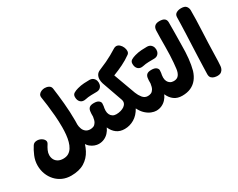

<svg xmlns="http://www.w3.org/2000/svg" viewBox="-109 -1301 2435 1961"><g transform="rotate(-30 1108.5 -320.5)"><path d="M592.2 -283.7Q593.1 -257.2 602.3 -231.6Q611.4 -206 632 -189.7Q652.6 -173.3 685.2 -173.3L703.2 -157.8V-13.6L685.2 0Q664 0 638.2 -9Q612.4 -18 589.1 -36.9Q565.7 -55.8 551.7 -87.2Q537.8 -118.6 539.2 -162.6ZM279.6 140Q224.8 140 179.3 119.9Q133.8 99.8 100.6 63.5Q67.3 27.2 49.2 -20Q31.1 -67.2 31.1 -120.7Q31.1 -177.6 53.6 -230.5Q76 -283.4 101.7 -322.1Q117.7 -346.7 153.2 -346.7Q177.9 -346.7 200.8 -334.1Q223.7 -321.6 233.4 -301.7Q243.2 -281.8 228 -259Q212 -234.9 199.6 -207.6Q187.2 -180.2 187.2 -153.8Q187.2 -123.9 199.7 -100.8Q212.1 -77.8 236.7 -64.3Q261.2 -50.9 295.9 -50.9Q332.1 -50.9 357.5 -65.9Q382.9 -81 400.1 -108.3Q417.2 -135.7 427.1 -171.7Q437 -207.8 441.2 -250.1Q445.4 -292.4 445.4 -336.8Q445.4 -406.1 439.8 -474.2Q434.1 -542.3 426.4 -602.4Q418.8 -662.6 411.6 -705.8Q408.8 -727.6 419.8 -742Q430.9 -756.4 449.8 -764.2Q468.8 -771.9 489.1 -771.9Q515 -771.9 536.6 -760.2Q558.2 -748.6 561.8 -723Q573.7 -638.4 583.5 -534.9Q593.3 -431.4 593.3 -326.3Q593.3 -234.4 579.5 -150.7Q565.7 -66.9 531.4 -1.3Q497.1 64.3 435.7 102.2Q374.2 140 279.6 140Z M685 0 667 -21.2V-159.1L685 -173.3Q705.1 -173.3 722.6 -180.6Q740.1 -187.9 753.1 -209.1Q766.1 -230.2 771.6 -271.4Q770.8 -310.2 774.9 -336Q779.1 -361.8 795.4 -374.8Q811.8 -387.9 847.3 -387.9Q886 -387.9 903.8 -373.3Q921.6 -358.8 921.6 -341.1Q921.6 -322.4 919.3 -310.5Q917.1 -298.6 914.9 -287.4Q912.7 -276.3 912.7 -259.3Q912.7 -233.6 922.4 -214.2Q932.1 -194.8 949.5 -184.1Q966.9 -173.3 990.7 -173.3L1008.7 -157.8V-13.6L990.7 0Q935.7 0 897.4 -27.9Q859.2 -55.9 837.8 -106Q823.9 -74.1 801.4 -50.2Q778.9 -26.3 749.6 -13.2Q720.2 0 685 0ZM796.4 -462.8Q757.7 -454.2 734.5 -474.9Q711.3 -495.6 711.3 -536.7Q711.3 -565.4 732.8 -578.3Q754.2 -591.2 784.2 -599.3Q823.4 -610.2 862.6 -612.7Q901.7 -615.1 926.7 -614.7Q954.3 -614.4 970.9 -600.1Q987.6 -585.8 993.3 -564.4Q999 -543.1 994.1 -521.8Q989.1 -500.4 972.5 -486.2Q955.9 -472 928.2 -472Q900.8 -472 864.2 -471Q827.7 -470 796.4 -462.8Z M991 0 973 -10V-158.3L991 -173.3Q1018.8 -173.3 1044 -180.5Q1069.2 -187.7 1087.4 -200.8Q1105.6 -214 1112.8 -232.9Q1120 -251.8 1111.8 -276L1026.8 -516.7Q1018.4 -542.3 1018.7 -568.2Q1018.9 -594.1 1031.1 -615.7Q1043.3 -637.3 1069.9 -648.4Q1127.3 -672.1 1165.2 -690.1Q1203.1 -708.1 1235.2 -726.2Q1267.2 -744.3 1305.6 -768Q1320.7 -777.3 1335.1 -777.3Q1356.4 -777.3 1374.2 -761.2Q1392 -745.1 1401.9 -721.8Q1411.9 -698.4 1410.7 -676.4Q1409.4 -654.3 1393 -642.4Q1343 -606.3 1287.2 -578.9Q1231.3 -551.4 1170 -527.9L1264.6 -269.2Q1278.7 -232.6 1302.8 -202.9Q1326.9 -173.3 1362.9 -173.3L1380.9 -157.3V-13.6L1362.9 0Q1338.1 0 1306.6 -12.3Q1275.1 -24.7 1244.8 -52.3Q1214.4 -80 1191.6 -126.1Q1156.4 -62.4 1103.6 -31.2Q1050.7 0 991 0Z M1363 0 1345 -21.2V-159.1L1363 -173.3Q1383.1 -173.3 1400.6 -180.6Q1418.1 -187.9 1431.1 -209.1Q1444.1 -230.2 1449.6 -271.4Q1448.8 -310.2 1452.9 -336Q1457.1 -361.8 1473.4 -374.8Q1489.8 -387.9 1525.3 -387.9Q1564 -387.9 1581.8 -373.3Q1599.6 -358.8 1599.6 -341.1Q1599.6 -322.4 1597.3 -310.5Q1595.1 -298.6 1592.9 -287.4Q1590.7 -276.3 1590.7 -259.3Q1590.7 -233.6 1600.4 -214.2Q1610.1 -194.8 1627.5 -184.1Q1644.9 -173.3 1668.7 -173.3L1686.7 -157.8V-13.6L1668.7 0Q1613.7 0 1575.4 -27.9Q1537.2 -55.9 1515.8 -106Q1501.9 -74.1 1479.4 -50.2Q1456.9 -26.3 1427.6 -13.2Q1398.2 0 1363 0ZM1474.4 -462.8Q1435.7 -454.2 1412.5 -474.9Q1389.3 -495.6 1389.3 -536.7Q1389.3 -565.4 1410.8 -578.3Q1432.2 -591.2 1462.2 -599.3Q1501.4 -610.2 1540.6 -612.7Q1579.7 -615.1 1604.7 -614.7Q1632.3 -614.4 1648.9 -600.1Q1665.6 -585.8 1671.3 -564.4Q1677 -543.1 1672.1 -521.8Q1667.1 -500.4 1650.5 -486.2Q1633.9 -472 1606.2 -472Q1578.8 -472 1542.2 -471Q1505.7 -470 1474.4 -462.8Z M1669 0 1651 -12.6V-159.1L1669 -173.3Q1708.8 -173.3 1728.6 -199.7Q1748.4 -226 1753.2 -269.9Q1757.2 -300.8 1760.3 -338.3Q1763.3 -375.9 1765.5 -421.9Q1767.7 -468 1767.7 -523.2Q1767.9 -575.1 1768.3 -625.9Q1768.7 -676.8 1770.4 -712.3Q1774 -778 1844.7 -778Q1885.9 -778 1904.6 -762.8Q1923.2 -747.6 1923.2 -718.4Q1923.2 -662.2 1922.7 -606Q1922.2 -549.8 1921.3 -507.3Q1920.4 -464.9 1920.4 -448.8Q1920.4 -410.6 1918.8 -372.3Q1917.1 -334.1 1913.3 -297.9Q1909.4 -261.7 1903.6 -228.4Q1897.8 -195.2 1889.7 -165.7Q1873.1 -112.4 1843.5 -75.6Q1813.9 -38.7 1770.7 -19.3Q1727.6 0 1669 0Z M2080.1 3.9Q2068.4 3.9 2048.9 -0.3Q2029.3 -4.4 2013.9 -18.9Q1998.6 -33.3 1998.6 -62.4Q1999.3 -95.7 2001.1 -148.3Q2002.9 -200.9 2005.2 -264.7Q2007.4 -328.6 2010.6 -396.1Q2013.8 -463.6 2016.2 -526.4Q2018.6 -589.3 2020.2 -640.4Q2021.8 -691.6 2022.2 -721.6Q2022.4 -753.2 2046.2 -767.3Q2070 -781.3 2102.6 -781.3Q2146.3 -781.3 2162.6 -760.8Q2178.8 -740.2 2179.3 -713.7Q2179.9 -665.8 2177.9 -602Q2175.9 -538.2 2172.8 -469.3Q2169.8 -400.3 2167 -335.3Q2163.2 -248.1 2162.5 -184.2Q2161.8 -120.2 2157.4 -68Q2156.7 -54.7 2149.9 -37.8Q2143.2 -21 2127.3 -8.6Q2111.4 3.9 2080.1 3.9Z"/></g></svg>

Font: Playpen Sans Arabic
Style: Regular
Weight: 400
Designer: Azza Alameddine, Laura Meseguer, Veronika Burian, José Scaglione
Foundry: TypeTogether
Version: Version 2.000